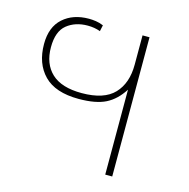

<svg xmlns="http://www.w3.org/2000/svg" viewBox="-84 -607 680 690"><g transform="rotate(15 256.0 -262.0)"><path d="M366 1V-315Q340 -274 303.5 -255.5Q267 -237 203 -237Q116 -237 74 -280Q32 -323 32 -396Q32 -459 69 -492Q106 -525 165 -525Q177 -525 191 -523Q205 -521 219 -515L214 -492Q193 -500 167 -500Q121 -500 90 -475Q59 -450 59 -391Q59 -329 96 -294.5Q133 -260 208 -260Q291 -260 328.5 -299.5Q366 -339 366 -408V-517H392V1Z"/></g></svg>

Font: Noto Sans Thai UI Thin
Style: Regular
Weight: 100
Designer: Monotype Design Team
Foundry: Monotype Imaging Inc.
Version: Version 2.000